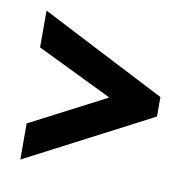

<svg xmlns="http://www.w3.org/2000/svg" viewBox="-56 -544 521 522"><g transform="rotate(10 205.0 -282.5)"><path d="M32.2 -77.1V-176.8L241.2 -285.2L32.2 -386.7V-488.3L377.9 -310.5V-256.8Z"/></g></svg>

Font: Post No Bills Colombo
Style: Bold
Weight: 700
Designer: Kosala Senevirathne, Siva Puranthara, Lasantha Premarathna, Tharique Azeez
Foundry: Mooniak
Version: Version 1.220 ; ttfautohint (v1.6)